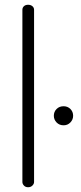

<svg xmlns="http://www.w3.org/2000/svg" viewBox="-20 -786 339 806"><path d="M98 -766Q109 -766 116 -760Q123 -754 123 -745V-22Q123 -14 116 -7Q109 0 98 0Q87 0 80.5 -7Q74 -14 74 -22V-745Q74 -754 80.5 -760Q87 -766 98 -766ZM247 -340Q264 -340 275.5 -328.5Q287 -317 287 -300Q287 -284 275.5 -272Q264 -260 247 -260Q229 -260 217.5 -272Q206 -284 206 -300Q206 -317 217.5 -328.5Q229 -340 247 -340Z"/></svg>

Font: AkaAcidDosis
Style: Light
Weight: 300
Designer: Edgar Tolentino, Pablo Impallari, Igino Marini, Aka-Acid
Foundry: Edgar Tolentino, Pablo Impallari, Igino Marini, Aka-Acid
Version: Version 1.007